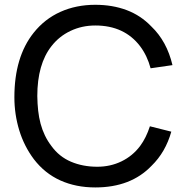

<svg xmlns="http://www.w3.org/2000/svg" viewBox="-20 -786 794 821"><path d="M712.5 -223Q688 -135.5 628 -77Q539.5 15.5 387.5 15.5Q304.5 15.5 238 -14.5Q171.5 -44.5 125 -105Q83 -161 62.2 -229.2Q41.5 -297.5 41.5 -370Q41.5 -542.5 124 -646Q171 -705 238.2 -735.2Q305.5 -765.5 387.5 -765.5Q461 -765.5 521.5 -742.8Q582 -720 627 -673Q693.5 -609.5 717.5 -507.5L624 -494Q609.5 -548 579 -588.5Q511.5 -677 387.5 -677Q330.5 -677 281.8 -654Q233 -631 200 -588.5Q139.5 -511.5 139.5 -375Q140 -342 143.2 -312.8Q146.5 -283.5 153.5 -257.2Q160.5 -231 172 -207Q183.5 -183 200 -161.5Q233 -116 283.5 -94.5Q334 -73 396 -73Q452 -73 499.5 -96Q547 -119 579 -161.5Q605 -196.5 621 -246Z"/></svg>

Font: Russisch Sans Medium
Style: Regular
Weight: 500
Width: 4
Designer: Michael Sharanda (font) & Cristiano Sobral (main changes)
Foundry: Michael Sharanda
Version: Version 2.00;September 8, 2020;FontCreator 13.0.0.2681 64-bi